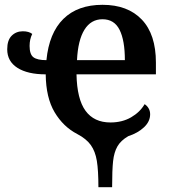

<svg xmlns="http://www.w3.org/2000/svg" viewBox="-20 -568 714 798"><path d="M301 -11Q243 -41 207 -101.5Q171 -162 170 -259Q95 -259 52.5 -286Q10 -313 10 -363Q10 -401 28.5 -419.5Q47 -438 75 -438Q100 -438 114 -427Q103 -405 103 -377Q103 -342 119 -330Q135 -318 173 -318Q184 -431 243.5 -489.5Q303 -548 406 -548Q511 -548 569.5 -486.5Q628 -425 628 -308V-259H298Q300 -156 335.5 -107.5Q371 -59 439 -59Q488 -59 525 -80.5Q562 -102 581 -135Q591 -129 597.5 -118Q604 -107 604 -93Q604 -63 578.5 -39Q553 -15 513 -2Q482 16 468 40.5Q454 65 450 102Q446 139 446 210H389Q389 140 382.5 100.5Q376 61 357.5 35Q339 9 301 -11ZM499 -318Q499 -400 477 -444Q455 -488 406 -488Q358 -488 331 -444.5Q304 -401 300 -318Z"/></svg>

Font: Noto Serif SemiBold
Style: Regular
Weight: 600
Designer: Monotype Design Team
Foundry: Monotype Imaging Inc.
Version: Version 1.001